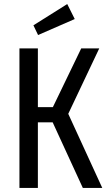

<svg xmlns="http://www.w3.org/2000/svg" viewBox="-20 -928 535 948"><path d="M470 -689 317 -366 485 0H389L240 -324H167V0H76V-689H167V-399H241L381 -689ZM312 -908 349 -834 168 -755 145 -803Z"/></svg>

Font: Fira Sans Extra Condensed
Style: Regular
Weight: 400
Width: 1
Designer: Carrois Corporate & Edenspiekermann AG
Foundry: Carrois Corporate GbR & Edenspiekermann AG
Version: Version 4.203